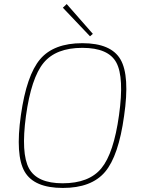

<svg xmlns="http://www.w3.org/2000/svg" viewBox="-20 -915 700 947"><path d="M438 -748 424 -736 290 -877 309 -895ZM386 -702Q528 -702 574.5 -621.5Q621 -541 592 -343Q565 -146 498 -67Q431 12 290 12Q148 12 101.5 -68.5Q55 -149 83 -347Q111 -544 178 -623Q245 -702 386 -702ZM386 -679Q256 -679 195 -605Q134 -531 108 -343Q83 -158 123 -84.5Q163 -11 289 -11Q419 -11 480 -85Q541 -159 567 -347Q593 -533 554 -606Q515 -679 386 -679Z"/></svg>

Font: Exo 2.0 Thin
Style: Italic
Weight: 250
Italic angle: -8°
Designer: Natanael Gama
Version: Version 1.001;PS 001.001;hotconv 1.0.70;makeotf.lib2.5.58329